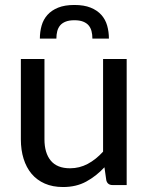

<svg xmlns="http://www.w3.org/2000/svg" viewBox="-20 -745 598 773"><path d="M64 0ZM159 -507.5V-184Q159 -129 184.5 -98.2Q210 -67.5 262 -67.5Q300 -67.5 333.2 -85.2Q366.5 -103 395 -134.5V-507.5H490V0H433Q413 0 408 -19L400.5 -71.5Q367.5 -36 327.2 -14Q287 8 234 8Q192 8 160.2 -6Q128.5 -20 107.2 -45.2Q86 -70.5 75 -105.8Q64 -141 64 -184V-507.5ZM279.5 -725Q318.5 -725 345 -714.2Q371.5 -703.5 388 -685Q404.5 -666.5 411.5 -641.8Q418.5 -617 418.5 -589.5H352Q352 -606 348.5 -619.5Q345 -633 336.8 -642.8Q328.5 -652.5 314.5 -658Q300.5 -663.5 279.5 -663.5Q258.5 -663.5 244.5 -658Q230.5 -652.5 222.2 -642.8Q214 -633 210.5 -619.5Q207 -606 207 -589.5H140.5Q140.5 -617 147.5 -641.8Q154.5 -666.5 171 -685Q187.5 -703.5 214 -714.2Q240.5 -725 279.5 -725Z"/></svg>

Font: Lato Medium
Style: Regular
Weight: 500
Designer: Lukasz Dziedzic
Foundry: tyPoland Lukasz Dziedzic
Version: Version 2.006; 2014-01-15